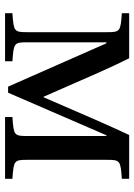

<svg xmlns="http://www.w3.org/2000/svg" viewBox="94 -624 530 758"><g transform="rotate(90 359.0 -245.0)"><path d="M32 0H222V-29C150 -34 147 -36 147 -87V-400H151L322 -12H346L514 -400H517V-87C517 -36 514 -34 442 -29V0H686V-29C614 -34 611 -36 611 -87V-403C611 -454 614 -456 686 -461V-490H513C480 -420 441 -330 422 -286L364 -152H362L304 -284C280 -340 238 -435 210 -490H32V-461C104 -456 107 -454 107 -403V-87C107 -36 104 -34 32 -29Z"/></g></svg>

Font: Lingua Franca
Style: Regular
Weight: 400
Version: Version 1.19